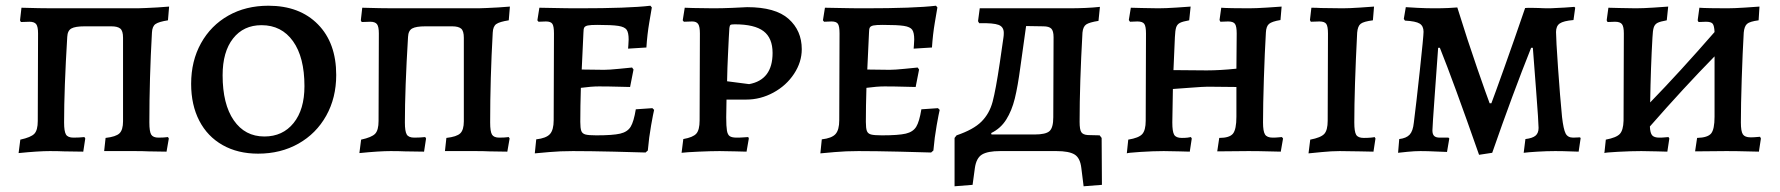

<svg xmlns="http://www.w3.org/2000/svg" viewBox="-20 -528 6219 671"><path d="M51 -40Q88 -48 100 -60.5Q112 -73 112 -105L113 -411Q113 -435 106.5 -443.5Q100 -452 83 -452L53 -451L50 -457L55 -501Q121 -499 164 -499H461Q473 -499 490 -500Q507 -501 530 -502L571 -505L567 -457Q535 -452 523.5 -444Q512 -436 511 -414Q502 -254 502 -100Q502 -68 508.5 -57.5Q515 -47 534 -47Q553 -47 567 -49L570 -44L562 2L499 1Q480 0 451 0H344L349 -46Q385 -50 397.5 -62Q410 -74 410 -104V-396Q410 -420 400.5 -428Q391 -436 369 -436H276Q243 -436 229.5 -428.5Q216 -421 215 -399Q204 -218 204 -100Q204 -69 210.5 -58Q217 -47 237 -47Q257 -47 275 -49L278 -44L271 2L204 1Q184 0 154 0Q115 0 45 7Z M648 -235Q648 -315 682.5 -377Q717 -439 778 -473.5Q839 -508 918 -508Q1027 -508 1091 -443Q1155 -378 1155 -266Q1155 -186 1120 -123.5Q1085 -61 1023 -26Q961 9 882 9Q811 9 758 -21Q705 -51 676.5 -106Q648 -161 648 -235ZM1044 -227Q1044 -328 1004 -384Q964 -440 894 -440Q831 -440 794.5 -393.5Q758 -347 758 -265Q758 -164 797 -107.5Q836 -51 904 -51Q968 -51 1006 -98Q1044 -145 1044 -227Z M1242 -40Q1279 -48 1291 -60.5Q1303 -73 1303 -105L1304 -411Q1304 -435 1297.5 -443.5Q1291 -452 1274 -452L1244 -451L1241 -457L1246 -501Q1312 -499 1355 -499H1652Q1664 -499 1681 -500Q1698 -501 1721 -502L1762 -505L1758 -457Q1726 -452 1714.5 -444Q1703 -436 1702 -414Q1693 -254 1693 -100Q1693 -68 1699.5 -57.5Q1706 -47 1725 -47Q1744 -47 1758 -49L1761 -44L1753 2L1690 1Q1671 0 1642 0H1535L1540 -46Q1576 -50 1588.5 -62Q1601 -74 1601 -104V-396Q1601 -420 1591.5 -428Q1582 -436 1560 -436H1467Q1434 -436 1420.5 -428.5Q1407 -421 1406 -399Q1395 -218 1395 -100Q1395 -69 1401.5 -58Q1408 -47 1428 -47Q1448 -47 1466 -49L1469 -44L1462 2L1395 1Q1375 0 1345 0Q1306 0 1236 7Z M1854 -41Q1889 -45 1902 -59.5Q1915 -74 1915 -108L1916 -411Q1916 -436 1910.5 -444.5Q1905 -453 1888 -453L1862 -452L1858 -457L1865 -501Q1879 -501 1918.5 -500Q1958 -499 2004 -499Q2177 -499 2253 -508L2258 -502Q2256 -490 2249 -449Q2242 -408 2239 -362L2175 -358Q2175 -361 2176 -370.5Q2177 -380 2177 -390Q2177 -414 2170 -424Q2163 -434 2141 -437.5Q2119 -441 2067 -441Q2044 -441 2034.5 -439Q2025 -437 2022 -432Q2019 -427 2019 -414L2013 -285L2091 -284Q2109 -284 2143.5 -287.5Q2178 -291 2189 -292L2194 -285L2182 -224Q2171 -224 2139.5 -225Q2108 -226 2073 -226Q2047 -226 2010 -221Q2008 -157 2008 -102Q2008 -80 2011.5 -70.5Q2015 -61 2026 -58Q2037 -55 2064 -55Q2122 -55 2147.5 -61Q2173 -67 2184 -85Q2195 -103 2202 -146L2260 -150L2266 -144Q2263 -132 2255.5 -90Q2248 -48 2244 -2L2236 5Q2210 4 2125.5 2Q2041 0 1982 0Q1938 0 1899 3.5Q1860 7 1849 8Z M2368 -42Q2402 -48 2413.5 -61Q2425 -74 2425 -107L2426 -411Q2426 -435 2420 -444Q2414 -453 2399 -453L2370 -452L2366 -457L2373 -501Q2388 -501 2402 -500L2473 -499Q2503 -499 2539.5 -500.5Q2576 -502 2591 -503Q2690 -503 2736 -462Q2782 -421 2782 -356Q2782 -311 2755 -270Q2728 -229 2683 -204.5Q2638 -180 2588 -180H2519L2518 -118Q2518 -86 2520.5 -71.5Q2523 -57 2530.5 -52Q2538 -47 2555 -47Q2568 -47 2579.5 -48Q2591 -49 2595 -49L2597 -44L2589 2Q2578 2 2550 1Q2522 0 2495 0Q2466 0 2421.5 2Q2377 4 2362 6ZM2680 -343Q2680 -395 2648.5 -419Q2617 -443 2548 -443Q2536 -443 2533 -441Q2530 -439 2529 -430L2527 -396Q2526 -372 2524 -333.5Q2522 -295 2521 -244L2598 -234Q2680 -249 2680 -343Z M2852 -41Q2887 -45 2900 -59.5Q2913 -74 2913 -108L2914 -411Q2914 -436 2908.5 -444.5Q2903 -453 2886 -453L2860 -452L2856 -457L2863 -501Q2877 -501 2916.5 -500Q2956 -499 3002 -499Q3175 -499 3251 -508L3256 -502Q3254 -490 3247 -449Q3240 -408 3237 -362L3173 -358Q3173 -361 3174 -370.5Q3175 -380 3175 -390Q3175 -414 3168 -424Q3161 -434 3139 -437.5Q3117 -441 3065 -441Q3042 -441 3032.5 -439Q3023 -437 3020 -432Q3017 -427 3017 -414L3011 -285L3089 -284Q3107 -284 3141.5 -287.5Q3176 -291 3187 -292L3192 -285L3180 -224Q3169 -224 3137.5 -225Q3106 -226 3071 -226Q3045 -226 3008 -221Q3006 -157 3006 -102Q3006 -80 3009.5 -70.5Q3013 -61 3024 -58Q3035 -55 3062 -55Q3120 -55 3145.5 -61Q3171 -67 3182 -85Q3193 -103 3200 -146L3258 -150L3264 -144Q3261 -132 3253.5 -90Q3246 -48 3242 -2L3234 5Q3208 4 3123.5 2Q3039 0 2980 0Q2936 0 2897 3.5Q2858 7 2847 8Z M3831 118 3767 123 3759 59Q3755 24 3735.5 12Q3716 0 3672 0H3475Q3432 0 3412 12Q3392 24 3387 59L3379 118L3316 123V-46L3323 -55Q3382 -75 3410 -103Q3438 -131 3449 -172.5Q3460 -214 3474 -308L3487 -398Q3488 -404 3488 -413Q3488 -434 3470 -441Q3452 -448 3402 -447L3398 -454L3404 -499H3714Q3779 -499 3824 -504L3819 -455Q3787 -450 3776 -442.5Q3765 -435 3763 -414Q3753 -236 3753 -102Q3753 -75 3759 -66Q3765 -57 3782 -56L3823 -55L3830 -46ZM3662 -398Q3662 -420 3654 -428Q3646 -436 3626 -436L3566 -437L3546 -294Q3537 -226 3526.5 -183.5Q3516 -141 3496.5 -110Q3477 -79 3444 -63L3445 -58H3596Q3635 -58 3648 -70Q3661 -82 3661 -118Z M3923 -40Q3960 -46 3972 -59.5Q3984 -73 3984 -106L3985 -411Q3985 -436 3979 -444.5Q3973 -453 3955 -453L3929 -452L3925 -458L3932 -501Q3942 -501 3970.5 -500Q3999 -499 4028 -499Q4053 -499 4091 -501.5Q4129 -504 4141 -505L4136 -457Q4113 -453 4103.5 -448Q4094 -443 4090.5 -432.5Q4087 -422 4086 -398L4081 -283L4197 -282Q4244 -282 4301 -288L4302 -411Q4302 -436 4296 -444.5Q4290 -453 4272 -453L4245 -452L4242 -458L4248 -501Q4259 -500 4287.5 -499.5Q4316 -499 4345 -499Q4369 -499 4408 -501.5Q4447 -504 4459 -505L4455 -458Q4425 -453 4415 -444.5Q4405 -436 4404 -414Q4400 -346 4397 -253.5Q4394 -161 4394 -100Q4394 -69 4401 -58Q4408 -47 4428 -47Q4439 -47 4448 -48Q4457 -49 4460 -49L4464 -44L4456 2Q4445 2 4412.5 1Q4380 0 4343 0L4234 1L4241 -46Q4277 -46 4289 -61Q4301 -76 4301 -120V-224L4201 -225Q4186 -225 4140.5 -221.5Q4095 -218 4079 -217L4077 -100Q4077 -68 4083.5 -57Q4090 -46 4110 -46Q4122 -46 4130.5 -47Q4139 -48 4142 -49L4145 -44L4138 2Q4128 2 4101 1Q4074 0 4047 0Q4011 0 3965 3Q3919 6 3918 8Z M4559 -40Q4596 -47 4608 -60Q4620 -73 4620 -106L4621 -411Q4621 -436 4615 -444.5Q4609 -453 4591 -453L4561 -452L4558 -458L4563 -501Q4581 -501 4596 -500L4672 -499Q4695 -499 4732.5 -501.5Q4770 -504 4782 -505L4778 -457Q4746 -453 4735.5 -445Q4725 -437 4723 -414Q4713 -218 4713 -100Q4713 -68 4719.5 -57Q4726 -46 4746 -46Q4760 -46 4770.5 -47Q4781 -48 4784 -49L4787 -44L4780 2Q4767 2 4731.5 1Q4696 0 4662 0Q4634 0 4599 3.5Q4564 7 4553 8Z M5012 -361H5006Q5003 -319 4994.5 -201.5Q4986 -84 4986 -72Q4986 -59 4992 -53Q4998 -47 5012 -47H5042L5045 -44L5037 3Q5026 3 4998 1.5Q4970 0 4944 0Q4924 0 4899 2.5Q4874 5 4866 6L4870 -42Q4895 -45 4906.5 -57.5Q4918 -70 4921 -99Q4929 -161 4942 -281.5Q4955 -402 4955 -417Q4955 -437 4941.5 -445.5Q4928 -454 4890 -456L4886 -462L4893 -503Q4905 -502 4935 -500.5Q4965 -499 4993 -499Q5019 -499 5042 -500Q5065 -501 5073 -502Q5109 -386 5142.5 -289.5Q5176 -193 5186 -167H5192Q5202 -193 5236.5 -289.5Q5271 -386 5310 -500Q5322 -501 5335 -500.5Q5348 -500 5358 -500Q5372 -499 5397 -499Q5423 -500 5448 -501.5Q5473 -503 5482 -504L5485 -501L5479 -458Q5444 -455 5431 -446Q5418 -437 5418 -416Q5418 -392 5425 -291Q5432 -190 5439 -119Q5444 -76 5451.5 -61.5Q5459 -47 5478 -47L5502 -48L5504 -45L5497 2Q5489 2 5465.5 1Q5442 0 5415 0Q5386 0 5353 2Q5320 4 5305 6L5311 -42Q5336 -45 5346.5 -54Q5357 -63 5357 -81Q5357 -100 5348.5 -210.5Q5340 -321 5337 -361H5331Q5267 -201 5195 6L5149 13Q5059 -244 5012 -361Z M6134 -44 6127 2Q6116 2 6083.5 1Q6051 0 6013 0L5904 1L5911 -46Q5948 -47 5960 -61.5Q5972 -76 5972 -120V-331Q5866 -223 5746 -86Q5747 -63 5754 -55Q5761 -47 5779 -47Q5790 -47 5799 -48Q5808 -49 5811 -49L5814 -44L5807 2Q5797 2 5770 1Q5743 0 5716 0Q5681 0 5634.5 2.5Q5588 5 5587 7L5592 -40Q5629 -47 5641 -60Q5653 -73 5654 -106L5655 -411Q5655 -435 5648.5 -443.5Q5642 -452 5624 -452L5598 -451L5595 -457L5601 -501Q5611 -501 5639.5 -500Q5668 -499 5697 -499Q5722 -499 5760 -501.5Q5798 -504 5810 -505L5805 -457Q5782 -453 5772.5 -448Q5763 -443 5759.5 -432Q5756 -421 5755 -397Q5749 -295 5747 -170Q5850 -276 5972 -416Q5971 -438 5965.5 -445Q5960 -452 5942 -452L5916 -451L5913 -457L5919 -501Q5930 -500 5958.5 -499.5Q5987 -499 6016 -499Q6040 -499 6078.5 -501.5Q6117 -504 6129 -505L6126 -457Q6095 -453 6085.5 -444.5Q6076 -436 6074 -414Q6070 -345 6067 -253Q6064 -161 6064 -100Q6064 -69 6071 -58.5Q6078 -48 6098 -48Q6109 -48 6118.5 -49Q6128 -50 6131 -50Z"/></svg>

Font: Alegreya SC Medium
Style: Regular
Weight: 500
Designer: Juan Pablo del Peral
Foundry: Huerta Tipografica
Version: Version 2.007; ttfautohint (v1.6)